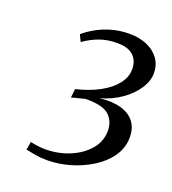

<svg xmlns="http://www.w3.org/2000/svg" viewBox="-99 -984 578 647"><g transform="rotate(20 190.0 -660.0)"><path d="M141 -412.5Q118 -412.5 99 -415.8Q80 -419 64 -422.5L69 -451.5Q83 -448.5 96.8 -446.8Q110.5 -445 122 -445Q168.5 -445 209 -461.8Q249.5 -478.5 274.5 -507.5Q299.5 -536.5 300 -574Q300.5 -609 277.5 -630.5Q254.5 -652 192 -651Q187 -649.5 177.5 -647.2Q168 -645 158.8 -642.5Q149.5 -640 144.5 -638.5L148 -670Q196 -681.5 231.8 -701Q267.5 -720.5 287 -745.8Q306.5 -771 306 -799Q306 -828.5 287.5 -846.5Q269 -864.5 229 -864.5Q193.5 -864.5 165.2 -854Q137 -843.5 111.5 -825.5L100 -849.5Q116.5 -864 139.8 -877.2Q163 -890.5 193 -899.2Q223 -908 258.5 -908Q291.5 -908 318.8 -896.8Q346 -885.5 362.5 -864Q379 -842.5 379.5 -812Q380 -784 361.5 -755.5Q343 -727 310.5 -704Q278 -681 236 -669.5Q281.5 -674.5 313 -665.2Q344.5 -656 361 -634Q377.5 -612 377 -578.5Q376.5 -541.5 355.2 -511Q334 -480.5 299 -458.5Q264 -436.5 222.8 -424.5Q181.5 -412.5 141 -412.5Z"/></g></svg>

Font: Merriweather 72pt Light
Style: Italic
Weight: 300
Italic angle: -7.8°
Version: Version 2.101